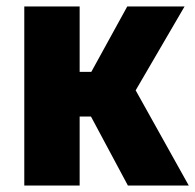

<svg xmlns="http://www.w3.org/2000/svg" viewBox="-20 -573 603 593"><path d="M55 0H226V-213H261L375 0H563L399 -294L550 -553H373L262 -351H226V-553H55Z"/></svg>

Font: Noto Sans Condensed Black
Style: Regular
Weight: 900
Width: 3
Designer: Monotype Design Team
Foundry: Monotype Imaging Inc.
Version: Version 2.013